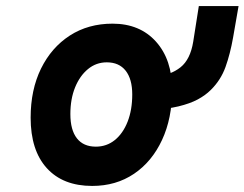

<svg xmlns="http://www.w3.org/2000/svg" viewBox="-20 -601 806 633"><path d="M284 12Q187.5 12 134.2 -46.8Q81 -105.5 81 -213Q81 -305 115.2 -374.8Q149.5 -444.5 210.2 -483.8Q271 -523 351 -523Q441 -523 494.2 -463.8Q547.5 -404.5 547.5 -305Q547.5 -211 514.2 -139.5Q481 -68 421.8 -28Q362.5 12 284 12ZM296 -117.5Q331.5 -117.5 358.5 -139.2Q385.5 -161 400.8 -200Q416 -239 416 -289.5Q416 -340.5 394.2 -368Q372.5 -395.5 332 -395.5Q297 -395.5 270 -373.2Q243 -351 227.5 -312.8Q212 -274.5 212 -225Q212 -172.5 233.5 -145Q255 -117.5 296 -117.5ZM471.5 -237.5 491 -348Q543 -353.5 575.2 -379.2Q607.5 -405 617 -463.5L635.5 -581H766.5L748.5 -477.5Q739 -423.5 723.5 -380.2Q708 -337 675 -304.5Q657.5 -287 632 -273.2Q606.5 -259.5 568 -250.2Q529.5 -241 471.5 -237.5Z"/></svg>

Font: Overpass ExtraBold
Style: Italic
Weight: 800
Italic angle: -10°
Designer: Delve Withrington, Dave Bailey, Thomas Jockin
Foundry: Delve Fonts LLC
Version: Version 4.000